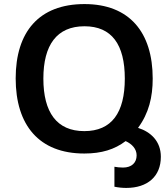

<svg xmlns="http://www.w3.org/2000/svg" viewBox="-20 -744 826 943"><path d="M600 179C704 179 770 123 770 26C770 -50 721 -96 658 -116C711 -188 730 -267 730 -358C730 -585 616 -724 395 -724C171 -724 57 -587 57 -359C57 -129 172 10 394 10C479 10 543 -10 597 -51C628 -37 651 -13 651 19C651 55 627 79 584 79C568 79 554 77 542 75V173C561 177 581 179 600 179ZM394 -100C259 -100 193 -192 193 -358C193 -523 259 -615 395 -615C529 -615 593 -525 593 -358C593 -191 529 -100 394 -100Z"/></svg>

Font: Noto Sans Georgian SemiBold
Style: Regular
Weight: 600
Designer: Monotype Design Team, Akaki Razmadze
Foundry: Google LLC
Version: Version 2.005